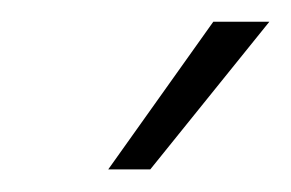

<svg xmlns="http://www.w3.org/2000/svg" viewBox="-20 -780 264 174"><path d="M78.1 -626.5 173.3 -760.3H224.1L116.2 -626.5Z"/></svg>

Font: Inter Extra Light
Style: Italic
Weight: 200
Italic angle: -9.39999°
Designer: Rasmus Andersson
Foundry: rsms
Version: Version 4.000;git-3c8e0fc